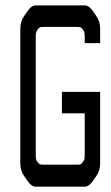

<svg xmlns="http://www.w3.org/2000/svg" viewBox="-20 -696 413 716"><path d="M353.5 -535.2H295.9V-555.7Q295.9 -570.3 294.9 -574.2Q293.9 -579.1 289.1 -585.9Q283.2 -592.8 280.3 -594.2Q277.3 -595.7 266.6 -595.7H142.6Q130.9 -595.7 128.9 -593.8Q126 -592.8 120.1 -585.9Q118.2 -583 114.3 -574.2Q113.3 -571.3 113.3 -555.7V-122.1Q113.3 -105.5 114.3 -102.5Q115.2 -97.7 120.1 -91.8Q127 -83 128.9 -83Q132.8 -82 142.6 -82H266.6Q278.3 -82 280.3 -83Q283.2 -85 289.1 -91.8Q293.9 -98.6 294.9 -102.5Q295.9 -107.4 295.9 -122.1V-273.4H210.9V-353.5H353.5V-87.9Q353.5 -59.6 338.9 -39.1L325.2 -19.5Q311.5 0 296.9 0H112.3Q97.7 0 84 -19.5L70.3 -39.1Q55.7 -59.6 55.7 -87.9V-587.9Q55.7 -616.2 70.3 -636.7L84 -656.2Q97.7 -675.8 112.3 -675.8H296.9Q311.5 -675.8 325.2 -656.2L338.9 -636.7Q353.5 -616.2 353.5 -587.9Z"/></svg>

Font: Vancouver Drive
Style: Regular
Weight: 400
Designer: Valery Zaveryaev
Foundry: Cyreal (www.cyreal.org)
Version: Version 1.06